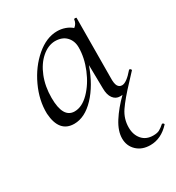

<svg xmlns="http://www.w3.org/2000/svg" viewBox="-166 -512 816 890"><g transform="rotate(-30 242.0 -67.5)"><path d="M475 216Q479 216 482 219.5Q485 223 483 225Q437 275 379 275Q335 275 307.5 249Q280 223 280 183Q280 143 309 97.5Q338 52 383 8Q380 9 370 9Q347 9 333 -10Q319 -29 319 -64L317 -189Q285 -98 232.5 -42.5Q180 13 123 13Q43 13 36 -91Q34 -162 67.5 -234Q101 -306 155.5 -352.5Q210 -399 267 -399Q289 -399 309 -392Q329 -385 344 -372Q361 -384 364 -407Q365 -410 371.5 -409.5Q378 -409 377 -406L375 -89Q374 -57 381.5 -44Q389 -31 404 -31Q428 -31 467 -77Q468 -78 470 -78Q473 -78 476 -74.5Q479 -71 478 -69L440 -28Q384 31 358 69.5Q332 108 332 154Q332 193 353.5 218Q375 243 413 243Q434 243 446 236.5Q458 230 474 216ZM235 -364Q198 -363 164.5 -334Q131 -305 111 -255Q91 -205 91 -144Q91 -36 153 -36Q193 -36 231 -74.5Q269 -113 293 -171Q317 -229 317 -284Q317 -319 295.5 -341.5Q274 -364 235 -364Z"/></g></svg>

Font: Cormorant Upright
Style: Regular
Weight: 400
Designer: Christian Thalmann (Catharsis Fonts)
Foundry: Catharsis Fonts
Version: Version 3.302